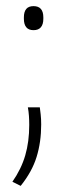

<svg xmlns="http://www.w3.org/2000/svg" viewBox="-20 -470 218 627"><path d="M110 -119.5Q111 -112 112.8 -96.8Q114.5 -81.5 114.5 -63.5Q114.5 -6 99.5 42.5Q84.5 91 47.5 137L20.5 123.5Q49.5 82 62.5 37.2Q75.5 -7.5 75.5 -62Q75.5 -77 74.5 -91.5Q73.5 -106 71 -119.5ZM89.5 -371.5Q73.5 -371.5 65.8 -381Q58 -390.5 58 -408.5V-413.5Q58 -431.5 65.8 -440.8Q73.5 -450 89.5 -450Q105.5 -450 113.5 -440.8Q121.5 -431.5 121.5 -413.5V-408.5Q121.5 -390.5 113.5 -381Q105.5 -371.5 89.5 -371.5Z"/></svg>

Font: Anek Telugu Medium ExtraLight
Style: Regular
Weight: 250
Version: Version 1.003